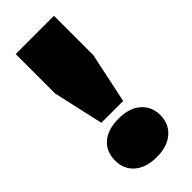

<svg xmlns="http://www.w3.org/2000/svg" viewBox="-242 -782 834 834"><g transform="rotate(-45 174.5 -365.0)"><path d="M109 -266 57 -498V-740H292V-498L243 -266ZM174.5 10Q110 10 72.5 -21.8Q35 -53.5 35 -108Q35 -162.5 71.8 -194.2Q108.5 -226 174.5 -226Q240.5 -226 277.2 -193.5Q314 -161 314 -108Q314 -55 276.5 -22.5Q239 10 174.5 10Z"/></g></svg>

Font: Encode Sans SemiExpanded SemiExpanded Black
Style: Regular
Weight: 900
Width: 6
Designer: Multiple Designers
Foundry: Impallari Type
Version: Version 3.000; ttfautohint (v1.8.3) -l 8 -r 50 -G 200 -x 14 